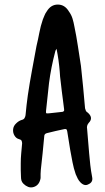

<svg xmlns="http://www.w3.org/2000/svg" viewBox="-20 -813 462 842"><path d="M71 -97Q71 -118 73 -140Q75 -162 77 -184Q77 -191 74.5 -196Q72 -201 63 -203Q51 -206 43.5 -218.5Q36 -231 37.5 -246Q39 -261 51 -272Q62 -283 75 -287Q84 -289 87.5 -295Q91 -301 92 -308Q94 -330 96.5 -352Q99 -374 102 -395Q110 -449 120 -503Q130 -557 140 -611Q147 -640 152.5 -669.5Q158 -699 168 -728Q172 -737 175.5 -746Q179 -755 185 -763Q203 -793 233.5 -793Q264 -793 282 -763Q293 -748 298 -731.5Q303 -715 306 -698Q315 -655 321.5 -611.5Q328 -568 335 -524Q340 -478 344.5 -431.5Q349 -385 353 -338Q354 -333 356.5 -327.5Q359 -322 365 -319Q391 -296 369 -274Q359 -262 362 -248Q364 -221 366.5 -194Q369 -167 371 -140Q373 -115 376 -89Q379 -63 384 -37Q389 -14 368 -5Q351 5 333 -13Q326 -20 321 -29.5Q316 -39 312 -49Q303 -75 298 -101.5Q293 -128 288 -155Q285 -175 281.5 -195.5Q278 -216 275 -236Q274 -242 272 -245Q270 -248 263 -247Q244 -243 224 -238.5Q204 -234 185 -229Q174 -226 174 -215Q171 -178 167 -142Q163 -106 159 -68Q158 -59 158 -50Q158 -41 158 -32Q153 -1 128 7Q115 11 103.5 6.5Q92 2 83 -7Q76 -14 74 -21.5Q72 -29 72 -38Q71 -52 71 -66.5Q71 -81 71 -97ZM228 -599Q222 -590 222 -586Q204 -518 195 -449Q192 -419 188.5 -388.5Q185 -358 182 -328Q181 -319 182.5 -317Q184 -315 194 -316Q208 -317 222 -319Q236 -321 249 -322Q264 -322 261 -335Q258 -355 256 -374.5Q254 -394 251 -413Q249 -435 246 -456Q243 -477 242 -499Q240 -524 236.5 -549Q233 -574 228 -599Z"/></svg>

Font: Delicious Handrawn
Style: Regular
Weight: 400
Designer: Agung Rohmat
Foundry: Agung Rohmat
Version: Version 1.002; ttfautohint (v1.8.4.7-5d5b);gftools[0.9.27]